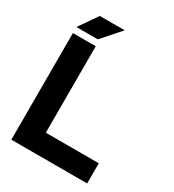

<svg xmlns="http://www.w3.org/2000/svg" viewBox="-209 -1008 1023 1127"><g transform="rotate(30 302.5 -444.5)"><path d="M190.4 -763.7 300.8 -888.7H132.3L45.4 -763.7ZM200.2 -722.7H45.4V0H559.1V-136.7H200.2Z"/></g></svg>

Font: Giphurs ExtraBold
Style: Regular
Weight: 800
Version: Version 1.000